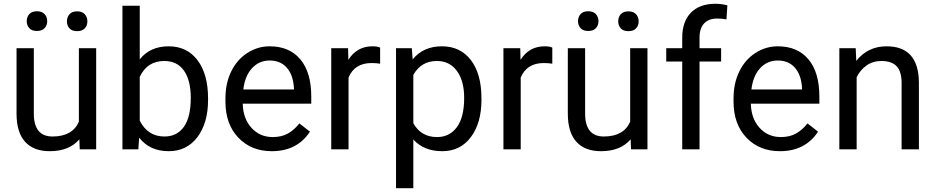

<svg xmlns="http://www.w3.org/2000/svg" viewBox="-20 -780 4888 1003"><path d="M394.5 -52.2 396.5 0H482.4V-528.3H392.1V-144C369.3 -92.6 323.4 -66.9 254.4 -66.9C189.3 -66.9 156.7 -106.9 156.7 -187V-528.3H66.4V-184.6C66.7 -120.4 81.6 -72 111.1 -39.3C140.5 -6.6 183.4 9.8 239.7 9.8C307.8 9.8 359.4 -10.9 394.5 -52.2ZM119.6 -669.4C119.6 -654.8 124.1 -642.6 133.1 -632.8C142 -623 155.3 -618.2 172.9 -618.2C190.4 -618.2 203.8 -623 212.9 -632.8C222 -642.6 226.6 -654.8 226.6 -669.4C226.6 -684.1 222 -696.4 212.9 -706.3C203.8 -716.2 190.4 -721.2 172.9 -721.2C155.3 -721.2 142 -716.2 133.1 -706.3C124.1 -696.4 119.6 -684.1 119.6 -669.4ZM329.6 -668.5C329.6 -653.8 334.1 -641.6 343 -631.8C352 -622.1 365.2 -617.2 382.8 -617.2C400.4 -617.2 413.7 -622.1 422.9 -631.8C432 -641.6 436.5 -653.8 436.5 -668.5C436.5 -683.1 432 -695.5 422.9 -705.6C413.7 -715.7 400.4 -720.7 382.8 -720.7C365.2 -720.7 352 -715.7 343 -705.6C334.1 -695.5 329.6 -683.1 329.6 -668.5Z M1066.9 -258.3V-266.1C1066.9 -350.4 1048.6 -416.8 1012 -465.3C975.3 -513.8 925 -538.1 860.8 -538.1C796.7 -538.1 746.4 -515.5 710 -470.2V-750H619.6V0H702.6L707 -61C743.5 -13.8 795.1 9.8 861.8 9.8C924.3 9.8 974.1 -14.7 1011.2 -63.7C1048.3 -112.7 1066.9 -177.6 1066.9 -258.3ZM976.6 -268.6C976.6 -201.2 964.5 -150.7 940.4 -117.2C916.3 -83.7 882.6 -66.9 839.4 -66.9C780.8 -66.9 737.6 -94.6 710 -149.9V-378.4C736 -433.8 778.8 -461.4 838.4 -461.4C883 -461.4 917.2 -444.7 940.9 -411.1C964.7 -377.6 976.6 -330.1 976.6 -268.6Z M1399.9 9.8C1488.4 9.8 1554.9 -24.3 1599.1 -92.3L1543.9 -135.3C1527.3 -113.8 1508 -96.5 1485.8 -83.5C1463.7 -70.5 1436.7 -64 1404.8 -64C1359.9 -64 1322.8 -80 1293.7 -112.1C1264.6 -144.1 1249.3 -186.2 1248 -238.3H1606V-275.9C1606 -360.2 1586.9 -425 1548.8 -470.2C1510.7 -515.5 1457.4 -538.1 1388.7 -538.1C1346.7 -538.1 1307.7 -526.4 1271.7 -503.2C1235.8 -479.9 1207.8 -447.7 1187.7 -406.5C1167.7 -365.3 1157.7 -318.5 1157.7 -266.1V-249.5C1157.7 -170.7 1180.2 -107.8 1225.1 -60.8C1270 -13.8 1328.3 9.8 1399.9 9.8ZM1388.7 -463.9C1426.4 -463.9 1456.4 -451.3 1478.5 -426C1500.6 -400.8 1513 -365.2 1515.6 -319.3V-312.5H1251C1256.8 -360.4 1272.1 -397.5 1296.9 -424.1C1321.6 -450.6 1352.2 -463.9 1388.7 -463.9Z M1965.8 -447.3V-531.2C1956.7 -535.8 1943.4 -538.1 1925.8 -538.1C1871.4 -538.1 1829.4 -514.5 1799.8 -467.3L1798.3 -528.3H1710.4V0H1800.8V-375C1821.9 -425.5 1862.1 -450.7 1921.4 -450.7C1937.3 -450.7 1952.1 -449.5 1965.8 -447.3Z M2495.1 -258.3V-266.6C2495.1 -351.9 2476.6 -418.5 2439.7 -466.3C2402.8 -514.2 2352.5 -538.1 2289.1 -538.1C2223.6 -538.1 2172.5 -515.3 2135.7 -469.7L2131.3 -528.3H2048.8V203.1H2139.2V-51.3C2175.9 -10.6 2226.4 9.8 2290.5 9.8C2353.4 9.8 2403.2 -14.8 2439.9 -64C2476.7 -113.1 2495.1 -177.9 2495.1 -258.3ZM2404.8 -268.6C2404.8 -200.8 2392 -149.8 2366.5 -115.5C2340.9 -81.1 2306.5 -64 2263.2 -64C2207.5 -64 2166.2 -88.1 2139.2 -136.2V-388.7C2166.5 -437.2 2207.5 -461.4 2262.2 -461.4C2306.5 -461.4 2341.3 -444.2 2366.7 -409.7C2392.1 -375.2 2404.8 -328.1 2404.8 -268.6Z M2865.2 -447.3V-531.2C2856.1 -535.8 2842.8 -538.1 2825.2 -538.1C2770.8 -538.1 2728.8 -514.5 2699.2 -467.3L2697.8 -528.3H2609.9V0H2700.2V-375C2721.4 -425.5 2761.6 -450.7 2820.8 -450.7C2836.8 -450.7 2851.6 -449.5 2865.2 -447.3Z M3274.4 -52.2 3276.4 0H3362.3V-528.3H3272V-144C3249.2 -92.6 3203.3 -66.9 3134.3 -66.9C3069.2 -66.9 3036.6 -106.9 3036.6 -187V-528.3H2946.3V-184.6C2946.6 -120.4 2961.5 -72 2991 -39.3C3020.4 -6.6 3063.3 9.8 3119.6 9.8C3187.7 9.8 3239.3 -10.9 3274.4 -52.2ZM2999.5 -669.4C2999.5 -654.8 3004 -642.6 3012.9 -632.8C3021.9 -623 3035.2 -618.2 3052.7 -618.2C3070.3 -618.2 3083.7 -623 3092.8 -632.8C3101.9 -642.6 3106.4 -654.8 3106.4 -669.4C3106.4 -684.1 3101.9 -696.4 3092.8 -706.3C3083.7 -716.2 3070.3 -721.2 3052.7 -721.2C3035.2 -721.2 3021.9 -716.2 3012.9 -706.3C3004 -696.4 2999.5 -684.1 2999.5 -669.4ZM3209.5 -668.5C3209.5 -653.8 3213.9 -641.6 3222.9 -631.8C3231.9 -622.1 3245.1 -617.2 3262.7 -617.2C3280.3 -617.2 3293.6 -622.1 3302.7 -631.8C3311.8 -641.6 3316.4 -653.8 3316.4 -668.5C3316.4 -683.1 3311.8 -695.5 3302.7 -705.6C3293.6 -715.7 3280.3 -720.7 3262.7 -720.7C3245.1 -720.7 3231.9 -715.7 3222.9 -705.6C3213.9 -695.5 3209.5 -683.1 3209.5 -668.5Z M3543.9 0H3634.3V-458.5H3747.1V-528.3H3634.3V-584C3634.3 -615.9 3642.3 -640.4 3658.2 -657.5C3674.2 -674.6 3696.8 -683.1 3726.1 -683.1C3743.3 -683.1 3759.6 -681.6 3774.9 -678.7L3779.8 -752C3759.3 -757.5 3738.6 -760.3 3717.8 -760.3C3662.4 -760.3 3619.6 -744.8 3589.4 -713.9C3559.1 -682.9 3543.9 -639.2 3543.9 -582.5V-528.3H3460.4V-458.5H3543.9Z M4054.2 9.8C4142.7 9.8 4209.1 -24.3 4253.4 -92.3L4198.2 -135.3C4181.6 -113.8 4162.3 -96.5 4140.1 -83.5C4118 -70.5 4091 -64 4059.1 -64C4014.2 -64 3977.1 -80 3948 -112.1C3918.9 -144.1 3903.6 -186.2 3902.3 -238.3H4260.3V-275.9C4260.3 -360.2 4241.2 -425 4203.1 -470.2C4165 -515.5 4111.7 -538.1 4043 -538.1C4001 -538.1 3962 -526.4 3926 -503.2C3890.1 -479.9 3862.1 -447.7 3842 -406.5C3822 -365.3 3812 -318.5 3812 -266.1V-249.5C3812 -170.7 3834.5 -107.8 3879.4 -60.8C3924.3 -13.8 3982.6 9.8 4054.2 9.8ZM4043 -463.9C4080.7 -463.9 4110.7 -451.3 4132.8 -426C4154.9 -400.8 4167.3 -365.2 4169.9 -319.3V-312.5H3905.3C3911.1 -360.4 3926.4 -397.5 3951.2 -424.1C3975.9 -450.6 4006.5 -463.9 4043 -463.9Z M4450.2 -528.3H4364.7V0H4455.1V-376.5C4467.4 -401.9 4484.7 -422.4 4506.8 -438C4529 -453.6 4554.7 -461.4 4584 -461.4C4620.1 -461.4 4646.7 -452.3 4663.8 -434.1C4680.9 -415.9 4689.6 -387.7 4689.9 -349.6V0H4780.3V-349.1C4779.3 -475.1 4723 -538.1 4611.3 -538.1C4546.2 -538.1 4493.5 -512.7 4453.1 -461.9Z"/></svg>

Font: Roboto1
Style: rg
Weight: 400
Designer: Google
Version: Version 2.137; 2017